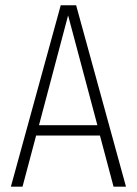

<svg xmlns="http://www.w3.org/2000/svg" viewBox="-20 -704 515 724"><path d="M408.2 0 356.9 -192.9H116.2L64.9 0H21L209 -684.1H267.1L455.1 0ZM127 -231.9H347.2L236.8 -646Z"/></svg>

Font: Fira Sans Compressed ExtraLight
Style: Regular
Weight: 250
Width: 1
Designer: Carrois Corporate & Edenspiekermann AG
Foundry: Carrois Corporate GbR & Edenspiekermann AG
Version: Version 4.203;PS 004.203;hotconv 1.0.88;makeotf.lib2.5.64775